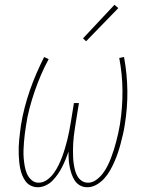

<svg xmlns="http://www.w3.org/2000/svg" viewBox="-20 -777 640 805"><path d="M139 8Q123 8 109.5 1.5Q96 -5 87.5 -16.5Q79 -28 73.5 -41.5Q68 -55 65 -69.5Q62 -84 60.5 -99Q59 -114 58.5 -129.5Q58 -145 58.5 -160.5Q59 -176 60.5 -191.5Q62 -207 64 -222.5Q66 -238 68 -253Q74 -290 83.5 -326.5Q93 -363 105.5 -399Q118 -435 133 -469.5Q148 -504 165 -538L184 -529Q166 -496 151.5 -462Q137 -428 125 -393Q113 -358 103.5 -322Q94 -286 89 -250Q86 -233 84 -215.5Q82 -198 80.5 -181Q79 -164 78.5 -146.5Q78 -129 79.5 -112Q81 -95 84 -78.5Q87 -62 93.5 -47.5Q100 -33 112.5 -22Q125 -11 142 -11Q161 -11 177.5 -23Q194 -35 205.5 -51Q217 -67 225.5 -84.5Q234 -102 240.5 -119.5Q247 -137 252.5 -155.5Q258 -174 262.5 -192Q267 -210 270.5 -228.5Q274 -247 277 -265L290 -345H311L298 -265Q296 -250 293.5 -235.5Q291 -221 289.5 -206.5Q288 -192 287 -177.5Q286 -163 286 -148.5Q286 -134 286.5 -119.5Q287 -105 289 -91Q291 -77 294.5 -63.5Q298 -50 304.5 -38.5Q311 -27 322.5 -19Q334 -11 349 -11Q367 -11 383 -22.5Q399 -34 410.5 -49Q422 -64 430.5 -81Q439 -98 445.5 -115Q452 -132 457.5 -149.5Q463 -167 467.5 -184.5Q472 -202 476 -220Q480 -238 483 -256Q494 -327 493.5 -396.5Q493 -466 480 -534L500 -538Q513 -468 514 -397Q515 -326 503 -253Q500 -233 495.5 -214Q491 -195 486 -175.5Q481 -156 474.5 -137Q468 -118 460 -99.5Q452 -81 441.5 -62.5Q431 -44 417 -28.5Q403 -13 384.5 -2.5Q366 8 346 8Q329 8 315.5 0.5Q302 -7 293.5 -20Q285 -33 280 -48Q275 -63 272 -78.5Q269 -94 268 -110Q267 -126 267 -142Q262 -126 255.5 -110Q249 -94 241 -78Q233 -62 223 -47.5Q213 -33 200.5 -20Q188 -7 171.5 0.5Q155 8 139 8ZM341 -604 328 -616 460 -757 476 -743Z"/></svg>

Font: Iosevka Curly ThExObl
Style: Regular
Weight: 100
Width: 7
Italic angle: -9°
Monospace: yes
Designer: Belleve Invis
Foundry: Belleve Invis
Version: Version 11.1.0; ttfautohint (v1.8.3)